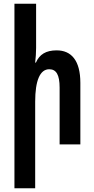

<svg xmlns="http://www.w3.org/2000/svg" viewBox="-20 -780 510 1037"><path d="M175 -760H58V237H170V-231C170 -345 196 -406 246 -406C284 -406 302 -376 302 -307V0H414V-332C414 -455 364 -508 286 -508C228 -508 193 -486 174 -442H170C173 -469 175 -496 175 -521Z"/></svg>

Font: Noto Sans Armenian ExtraCondensed SemiBold
Style: Regular
Weight: 600
Width: 2
Designer: Monotype Design Team
Foundry: Monotype Imaging Inc.
Version: Version 2.008